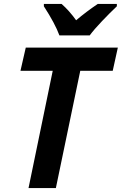

<svg xmlns="http://www.w3.org/2000/svg" viewBox="-20 -956 619 976"><path d="M248 -596H84L111 -714H579L553 -596H388L264 0H125ZM203 -924V-936H293Q331 -903 367 -853Q419 -897 477 -936H574V-924Q539 -891 498.5 -848.5Q458 -806 436 -776H282Q260 -836 203 -924Z"/></svg>

Font: Noto Sans Display
Style: Bold Italic
Weight: 700
Italic angle: -12°
Designer: Monotype Design team
Foundry: Monotype Imaging Inc.
Version: Version 1.000